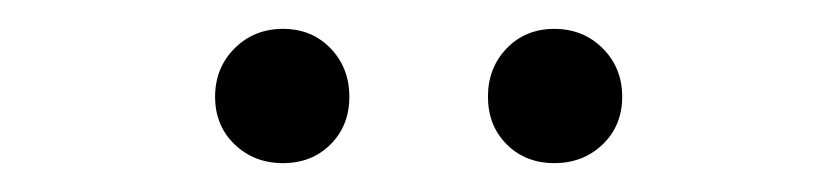

<svg xmlns="http://www.w3.org/2000/svg" viewBox="-20 -703 580 133"><path d="M209 -603Q196 -590 176 -590Q156 -590 142.5 -603Q129 -616 129 -636Q129 -656 142.5 -669.5Q156 -683 176 -683Q196 -683 209 -669.5Q222 -656 222 -636Q222 -616 209 -603ZM397.5 -603Q384 -590 364 -590Q344 -590 331 -603Q318 -616 318 -636Q318 -656 331 -669.5Q344 -683 364 -683Q384 -683 397.5 -669.5Q411 -656 411 -636Q411 -616 397.5 -603Z"/></svg>

Font: Assistant
Style: Regular
Weight: 400
Designer: Hebrew By Ben Nathan, Latin by Paul Hunt
Version: Version 2.001;PS 002.001;hotconv 1.0.88;makeotf.lib2.5.64775